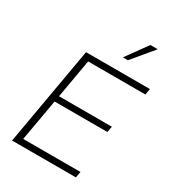

<svg xmlns="http://www.w3.org/2000/svg" viewBox="-210 -1012 1023 1130"><g transform="rotate(30 301.0 -447.0)"><path d="M51 0 168 -668H602L595 -627H206L160 -364H519L512 -324H153L103 -41H492L485 0ZM371 -750 475 -894H525L405 -750Z"/></g></svg>

Font: Gantari ExtraLight
Style: Italic
Weight: 250
Italic angle: -10°
Designer: Anugrah Pasau
Foundry: Lafontype
Version: Version 1.000